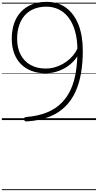

<svg xmlns="http://www.w3.org/2000/svg" viewBox="-20 -1296 1057 2073"><path d="M481 -1276Q608 -1276 695 -1211Q782 -1146 828 -1028Q874 -910 874 -748Q874 -621 855.5 -510Q837 -399 795.5 -307Q754 -215 685.5 -146.5Q617 -78 517 -37Q417 4 281 14Q258 16 250.5 12.5Q243 9 241 -5Q240 -18 243.5 -24.5Q247 -31 259 -32Q391 -43 485.5 -81.5Q580 -120 644 -184.5Q708 -249 746 -334.5Q784 -420 800 -525Q816 -630 816 -750Q816 -871 790 -960.5Q764 -1050 718.5 -1108.5Q673 -1167 612 -1195.5Q551 -1224 481 -1224Q407 -1224 348.5 -1200.5Q290 -1177 249 -1131.5Q208 -1086 186.5 -1022Q165 -958 165 -877Q165 -778 202.5 -706Q240 -634 309.5 -595Q379 -556 473 -556Q522 -556 569.5 -569Q617 -582 659 -606Q701 -630 736 -662.5Q771 -695 796 -735Q821 -775 834 -819L846 -754Q828 -700 791 -654.5Q754 -609 703.5 -575.5Q653 -542 594 -523.5Q535 -505 471 -505Q387 -505 319.5 -531Q252 -557 204.5 -605.5Q157 -654 132 -723Q107 -792 107 -877Q107 -969 132.5 -1043Q158 -1117 207 -1169Q256 -1221 325 -1248.5Q394 -1276 481 -1276ZM0 747H1017V757H0ZM0 -20H1017V0H0ZM0 -505H1017V-500H0ZM0 -1267H1017V-1257H0Z"/></svg>

Font: Playwrite VN Guides
Style: Regular
Weight: 400
Designer: Veronika Burian, José Scaglione
Foundry: TypeTogether
Version: Version 1.003